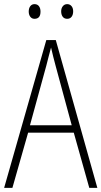

<svg xmlns="http://www.w3.org/2000/svg" viewBox="-20 -909 491 929"><path d="M412 0 337 -267H116L40 0H0L204 -715H250L451 0ZM249 -591Q243 -614 237.5 -635Q232 -656 227 -679Q221 -657 215.5 -636Q210 -615 204 -591L125 -303H327ZM119 -853Q119 -869 126.5 -879Q134 -889 147 -889Q161 -889 168.5 -879Q176 -869 176 -853Q176 -818 147 -818Q134 -818 126.5 -828Q119 -838 119 -853ZM276 -854Q276 -869 284 -879Q292 -889 305 -889Q318 -889 326 -879.5Q334 -870 334 -854Q334 -838 326.5 -828Q319 -818 305 -818Q291 -818 283.5 -828Q276 -838 276 -854Z"/></svg>

Font: Noto Sans Kannada Condensed ExtraLight
Style: Regular
Weight: 200
Width: 3
Designer: Jelle Bosma - Monotype Design Team
Foundry: Monotype Imaging Inc.
Version: Version 2.005; ttfautohint (v1.8.4.7-5d5b)